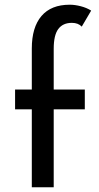

<svg xmlns="http://www.w3.org/2000/svg" viewBox="-20 -795 420 815"><path d="M115 -331H44V-415H115V-589Q115 -679 156 -727Q197 -775 276 -775Q298 -775 323 -768.5Q348 -762 367 -750L327 -682Q312 -698 285 -698Q247 -698 227.5 -672Q208 -646 208 -588V-415H340V-331H208V0H115Z"/></svg>

Font: Josefin Sans
Style: Regular
Weight: 400
Designer: Santiago Orozco
Foundry: Typemade
Version: Version 2.000